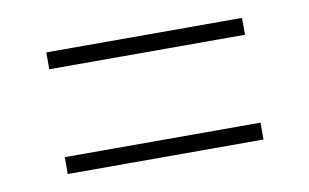

<svg xmlns="http://www.w3.org/2000/svg" viewBox="-40 -497 596 370"><g transform="rotate(-10 258.0 -312.0)"><path d="M67 -193V-226H450V-193ZM67 -398V-431H450V-398Z"/></g></svg>

Font: Anek Bangla Medium ExtraLight
Style: Regular
Weight: 250
Version: Version 1.003